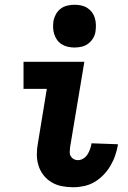

<svg xmlns="http://www.w3.org/2000/svg" viewBox="-20 -780 540 808"><path d="M288 8Q264 8 240.5 3.5Q217 -1 197 -13Q177 -25 163 -43Q149 -61 142 -83.5Q135 -106 135 -130.5Q135 -155 140 -180L177 -406H79V-520H335L275 -161Q274 -151 273.5 -141Q273 -131 277.5 -123Q282 -115 290 -110.5Q298 -106 308 -106Q320 -106 331 -113Q342 -120 348.5 -130.5Q355 -141 359 -152.5Q363 -164 365 -175V-177L476 -173V-169Q472 -147 464.5 -125Q457 -103 444.5 -82Q432 -61 415 -43.5Q398 -26 377.5 -14Q357 -2 334 3Q311 8 288 8ZM294 -580Q280 -580 266 -583Q252 -586 240 -593.5Q228 -601 220.5 -611.5Q213 -622 208.5 -635.5Q204 -649 203.5 -663Q203 -677 205 -692Q208 -707 215.5 -720.5Q223 -734 235.5 -743.5Q248 -753 263.5 -756.5Q279 -760 294 -760Q308 -760 322 -757Q336 -754 347.5 -746.5Q359 -739 367 -728.5Q375 -718 379 -704.5Q383 -691 383.5 -677Q384 -663 382 -648Q380 -633 372 -619.5Q364 -606 351.5 -596.5Q339 -587 324 -583.5Q309 -580 294 -580Z"/></svg>

Font: Iosevka Term Curly Heavy
Style: Italic
Weight: 900
Italic angle: -9°
Designer: Belleve Invis
Foundry: Belleve Invis
Version: Version 32.3.0